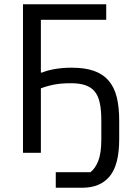

<svg xmlns="http://www.w3.org/2000/svg" viewBox="-20 -718 640 902"><path d="M242 91H405Q428 73 442 37Q456 1 456 -64V-152Q456 -200 449 -233.5Q442 -267 425.5 -287.5Q409 -308 381.5 -317.5Q354 -327 314 -327Q269 -327 236.5 -321Q204 -315 172 -303V0H88V-698H479V-625H172V-377H177Q204 -388 239.5 -394Q275 -400 317 -400Q379 -400 421.5 -385Q464 -370 490.5 -339Q517 -308 528.5 -261.5Q540 -215 540 -152V-64Q540 56 495.5 110Q451 164 367 164H242Z"/></svg>

Font: IBM Plaex Mono
Style: Regular
Weight: 400
Designer: Mike Abbink, Paul van der Laan, Pieter van Rosmalen
Foundry: Bold Monday
Version: Version 2.003